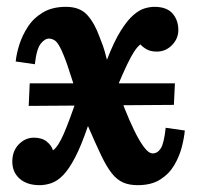

<svg xmlns="http://www.w3.org/2000/svg" viewBox="-20 -531 588 562"><path d="M64 -221 67 -287H492L489 -224ZM96 11Q59 11 37.5 -8Q16 -27 16 -58Q16 -89 35 -108.5Q54 -128 79 -128Q103 -128 117 -116.5Q131 -105 135 -91Q150 -101 166.5 -139Q183 -177 208 -251Q192 -293 182.5 -324Q173 -355 160 -384Q150 -405 142.5 -411Q135 -417 125 -418Q112 -419 99.5 -403.5Q87 -388 82 -343L26 -351Q28 -373 36.5 -400Q45 -427 61.5 -452.5Q78 -478 105.5 -494.5Q133 -511 173 -511Q214 -511 235.5 -487Q257 -463 271 -424Q277 -409 281.5 -396.5Q286 -384 293 -356Q314 -410 333.5 -441Q353 -472 370.5 -487Q388 -502 403.5 -506.5Q419 -511 432 -511Q468 -511 485 -491.5Q502 -472 502 -443Q502 -418 483.5 -399Q465 -380 439 -380Q421 -380 409.5 -386.5Q398 -393 391 -401Q382 -394 373 -380.5Q364 -367 352 -342Q340 -317 322 -274Q332 -246 345 -213Q358 -180 372.5 -150Q387 -120 401 -101Q415 -82 427 -82Q441 -82 450.5 -96.5Q460 -111 465 -157L521 -149Q519 -127 512 -100Q505 -73 490 -47.5Q475 -22 449 -5.5Q423 11 383 11Q358 11 340 3Q322 -5 307 -24Q292 -43 276 -76.5Q260 -110 238 -161H237Q218 -105 200 -70.5Q182 -36 165 -18.5Q148 -1 130.5 5Q113 11 96 11Z"/></svg>

Font: Lora
Style: Bold Italic
Weight: 700
Italic angle: -3°
Designer: Olga Karpushina, Alexei Vanyashin (Cyrillic)
Foundry: Cyreal
Version: Version 3.004